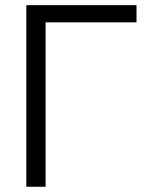

<svg xmlns="http://www.w3.org/2000/svg" viewBox="-20 -710 547 730"><path d="M80.1 -690.4H499V-625H153.3V0H80.1Z"/></svg>

Font: Dinish
Style: Regular
Weight: 400
Designer: Bert Driehuis
Foundry: Playbeing
Version: Version 3.006; git-39231f3c-release